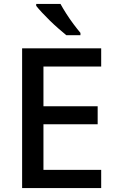

<svg xmlns="http://www.w3.org/2000/svg" viewBox="-20 -961 595 981"><path d="M497 0H93V-714H497V-621H202V-418H479V-326H202V-93H497ZM289 -941Q301 -919 318.5 -891.5Q336 -864 355.5 -838Q375 -812 391 -793V-781H319Q302 -795 279.5 -814.5Q257 -834 235 -855.5Q213 -877 194.5 -897Q176 -917 165 -931V-941Z"/></svg>

Font: Noto Sans Khmer Medium
Style: Regular
Weight: 500
Version: Version 2.003